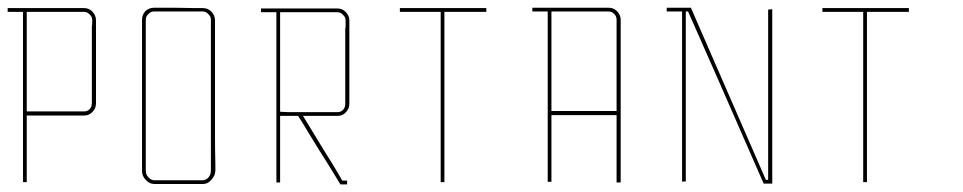

<svg xmlns="http://www.w3.org/2000/svg" viewBox="-20 -860 2512 501"><path d="M230.5 -806.6Q230.5 -806.6 230.5 -799.8Q230.5 -793 230.5 -788.1Q230.5 -788.1 230.5 -760.7Q230.5 -734.4 230.5 -700.2Q230.5 -676.8 230.5 -653.3Q230.5 -630.9 230.5 -613.3Q230.5 -613.3 228.5 -613.3Q226.6 -613.3 224.6 -613.3Q224.6 -613.3 226.6 -613.3Q228.5 -613.3 230.5 -613.3Q230.5 -613.3 230.5 -610.4Q230.5 -607.4 230.5 -590.8Q230.5 -577.1 221.7 -568.4Q212.9 -558.6 200.2 -558.6Q200.2 -558.6 193.4 -558.6Q185.5 -558.6 180.7 -558.6Q180.7 -558.6 161.1 -558.6Q140.6 -558.6 115.2 -558.6Q97.7 -558.6 80.1 -558.6Q63.5 -558.6 49.8 -558.6Q49.8 -558.6 49.8 -532.2Q49.8 -505.9 49.8 -471.7Q49.8 -448.2 49.8 -425.8Q49.8 -402.3 49.8 -384.8Q49.8 -384.8 47.9 -384.8Q47.9 -384.8 45.9 -384.8Q43 -384.8 40 -384.8Q40 -384.8 40 -453.1Q40 -520.5 40 -608.4Q40 -667 40 -725.6Q40 -784.2 40 -829.1Q40 -829.1 25.4 -829.1Q9.8 -829.1 0 -829.1Q0 -829.1 0 -831.1Q0 -831.1 0 -833Q0 -836.9 0 -838.9Q0 -838.9 27.3 -838.9Q55.7 -838.9 91.8 -838.9Q115.2 -838.9 139.6 -838.9Q164.1 -838.9 181.6 -838.9Q181.6 -838.9 188.5 -838.9Q194.3 -838.9 199.2 -838.9Q211.9 -838.9 220.7 -830.1Q230.5 -820.3 230.5 -806.6ZM220.7 -807.6Q220.7 -816.4 213.9 -822.3Q208 -829.1 199.2 -829.1Q199.2 -829.1 192.4 -829.1Q186.5 -829.1 181.6 -829.1Q181.6 -829.1 181.6 -831.1Q181.6 -833 181.6 -834Q181.6 -834 181.6 -832Q181.6 -830.1 181.6 -829.1Q181.6 -829.1 162.1 -829.1Q141.6 -829.1 115.2 -829.1Q98.6 -829.1 81.1 -829.1Q63.5 -829.1 49.8 -829.1Q49.8 -829.1 49.8 -791Q49.8 -790 49.8 -789.1Q49.8 -769.5 49.8 -746.1Q49.8 -723.6 49.8 -698.2Q49.8 -664.1 49.8 -628.9Q49.8 -594.7 49.8 -569.3Q49.8 -569.3 70.3 -569.3Q89.8 -569.3 116.2 -569.3Q133.8 -569.3 150.4 -569.3Q168 -569.3 180.7 -569.3Q180.7 -569.3 180.7 -567.4Q180.7 -565.4 180.7 -564.5Q180.7 -564.5 180.7 -565.4Q180.7 -567.4 180.7 -569.3Q180.7 -569.3 183.6 -569.3Q185.5 -569.3 200.2 -569.3Q208 -569.3 213.9 -575.2Q219.7 -581.1 219.7 -590.8Q219.7 -590.8 219.7 -599.6Q219.7 -608.4 219.7 -614.3Q219.7 -614.3 219.7 -640.6Q219.7 -668 219.7 -702.1Q219.7 -725.6 219.7 -748Q219.7 -771.5 219.7 -789.1Q219.7 -789.1 219.7 -791Q220.7 -793.9 220.7 -807.6Z M542 -430.7Q542 -430.7 542 -428.7Q542 -426.8 542 -414.1Q541 -400.4 531.2 -390.6Q522.5 -379.9 509.8 -379.9Q509.8 -379.9 502.9 -379.9Q495.1 -379.9 490.2 -379.9Q490.2 -379.9 490.2 -381.8Q490.2 -383.8 490.2 -384.8Q490.2 -384.8 490.2 -382.8Q490.2 -380.9 490.2 -379.9Q490.2 -379.9 471.7 -379.9Q462.9 -379.9 450.2 -379.9Q409.2 -379.9 382.8 -379.9Q370.1 -379.9 360.4 -390.6Q350.6 -400.4 350.6 -414.1Q350.6 -414.1 350.6 -417Q350.6 -418 350.6 -419.9Q350.6 -426.8 350.6 -430.7Q350.6 -430.7 350.6 -444.3Q350.6 -458 350.6 -485.4Q350.6 -541 350.6 -612.3Q350.6 -659.2 350.6 -706.1Q350.6 -753.9 350.6 -790Q350.6 -790 350.6 -792Q350.6 -794.9 350.6 -808.6Q350.6 -821.3 359.4 -831.1Q369.1 -839.8 381.8 -839.8Q381.8 -839.8 387.7 -839.8Q394.5 -839.8 398.4 -839.8Q398.4 -839.8 398.4 -837.9Q398.4 -835.9 398.4 -835Q398.4 -835 398.4 -836.9Q398.4 -838.9 398.4 -839.8Q398.4 -839.8 433.6 -839.8Q468.8 -838.9 491.2 -838.9Q491.2 -838.9 494.1 -838.9Q496.1 -838.9 508.8 -838.9Q522.5 -838.9 531.2 -830.1Q541 -820.3 541 -807.6Q541 -807.6 541 -800.8Q541 -793.9 541 -789.1Q541 -789.1 541 -734.4Q541 -679.7 541 -608.4Q541 -561.5 541 -513.7Q541 -466.8 542 -430.7ZM535.2 -430.7Q535.2 -430.7 534.2 -430.7Q532.2 -430.7 530.3 -430.7Q530.3 -430.7 530.3 -486.3Q530.3 -541 530.3 -612.3Q530.3 -660.2 530.3 -707Q530.3 -754.9 530.3 -791Q530.3 -791 530.3 -793Q530.3 -795.9 530.3 -808.6Q530.3 -817.4 523.4 -823.2Q517.6 -830.1 508.8 -830.1Q508.8 -830.1 502 -830.1Q496.1 -830.1 491.2 -830.1Q491.2 -830.1 491.2 -832Q491.2 -834 491.2 -835Q491.2 -835 491.2 -833Q491.2 -831.1 491.2 -830.1Q491.2 -830.1 457 -830.1Q421.9 -830.1 398.4 -830.1Q398.4 -830.1 396.5 -830.1Q394.5 -830.1 381.8 -830.1Q373 -830.1 367.2 -823.2Q360.4 -817.4 360.4 -808.6Q360.4 -808.6 360.4 -802.7Q360.4 -795.9 360.4 -791Q360.4 -791 360.4 -736.3Q360.4 -680.7 360.4 -609.4Q360.4 -562.5 360.4 -514.6Q360.4 -466.8 360.4 -430.7Q360.4 -430.7 358.4 -430.7Q356.4 -430.7 355.5 -430.7Q355.5 -430.7 357.4 -430.7Q359.4 -430.7 360.4 -430.7Q360.4 -430.7 360.4 -428.7Q360.4 -426.8 360.4 -414.1Q360.4 -404.3 367.2 -397.5Q374 -389.6 382.8 -389.6Q382.8 -389.6 388.7 -389.6Q395.5 -389.6 399.4 -389.6Q399.4 -389.6 415 -389.6Q421.9 -389.6 433.6 -389.6Q466.8 -389.6 489.3 -389.6Q489.3 -389.6 492.2 -389.6Q494.1 -389.6 508.8 -389.6Q517.6 -389.6 524.4 -397.5Q530.3 -405.3 530.3 -414.1Q530.3 -414.1 530.3 -419.9Q530.3 -426.8 530.3 -430.7Q530.3 -430.7 532.2 -430.7Q534.2 -430.7 535.2 -430.7Z M891.6 -806.6Q891.6 -806.6 891.6 -799.8Q891.6 -793 891.6 -788.1Q891.6 -788.1 891.6 -760.7Q891.6 -734.4 891.6 -700.2Q891.6 -676.8 891.6 -653.3Q891.6 -630.9 891.6 -613.3Q891.6 -613.3 889.6 -613.3Q887.7 -613.3 885.7 -613.3Q885.7 -613.3 887.7 -613.3Q889.6 -613.3 891.6 -613.3Q891.6 -613.3 891.6 -610.4Q891.6 -607.4 891.6 -589.8Q891.6 -576.2 882.8 -567.4Q874 -557.6 861.3 -557.6Q861.3 -557.6 854.5 -557.6Q846.7 -557.6 841.8 -557.6Q841.8 -557.6 815.4 -557.6Q788.1 -557.6 770.5 -557.6Q770.5 -557.6 786.1 -532.2Q801.8 -506.8 822.3 -472.7Q835.9 -450.2 849.6 -428.7Q863.3 -406.2 873 -388.7Q873 -388.7 877.9 -388.7Q882.8 -388.7 885.7 -388.7Q885.7 -388.7 885.7 -384.8Q885.7 -381.8 885.7 -378.9Q885.7 -378.9 882.8 -378.9Q881.8 -378.9 878.9 -378.9Q873 -378.9 868.2 -378.9Q868.2 -378.9 851.6 -406.2Q835 -433.6 812.5 -468.8Q797.9 -493.2 783.2 -516.6Q769.5 -540 757.8 -557.6Q757.8 -557.6 740.2 -557.6Q722.7 -557.6 710.9 -557.6Q710.9 -557.6 710.9 -531.2Q710.9 -504.9 710.9 -470.7Q710.9 -447.3 710.9 -424.8Q710.9 -401.4 710.9 -383.8Q710.9 -383.8 707 -383.8Q704.1 -383.8 701.2 -383.8Q701.2 -383.8 701.2 -452.1Q701.2 -519.5 701.2 -607.4Q701.2 -666 701.2 -724.6Q701.2 -783.2 701.2 -828.1Q701.2 -828.1 686.5 -828.1Q670.9 -828.1 661.1 -828.1Q661.1 -828.1 661.1 -830.1Q661.1 -830.1 661.1 -832Q661.1 -835.9 661.1 -837.9Q661.1 -837.9 688.5 -837.9Q716.8 -837.9 752.9 -837.9Q776.4 -837.9 800.8 -837.9Q825.2 -837.9 842.8 -837.9Q842.8 -837.9 849.6 -837.9Q855.5 -837.9 860.4 -837.9Q873 -837.9 881.8 -829.1Q891.6 -819.3 891.6 -806.6ZM881.8 -789.1Q881.8 -789.1 881.8 -791Q881.8 -793.9 881.8 -806.6Q881.8 -815.4 875 -821.3Q869.1 -828.1 860.4 -828.1Q860.4 -828.1 853.5 -828.1Q847.7 -828.1 842.8 -828.1Q842.8 -828.1 842.8 -830.1Q842.8 -832 842.8 -833Q842.8 -833 842.8 -831.1Q842.8 -829.1 842.8 -828.1Q842.8 -828.1 823.2 -828.1Q802.7 -828.1 776.4 -828.1Q759.8 -828.1 742.2 -828.1Q724.6 -828.1 710.9 -828.1Q710.9 -828.1 710.9 -790Q710.9 -789.1 710.9 -788.1Q710.9 -768.6 710.9 -745.1Q710.9 -722.7 710.9 -697.3Q710.9 -663.1 710.9 -627.9Q710.9 -593.8 710.9 -568.4Q710.9 -568.4 731.4 -567.4Q751 -567.4 777.3 -567.4Q794.9 -567.4 811.5 -567.4Q829.1 -567.4 841.8 -567.4Q841.8 -567.4 841.8 -565.4Q841.8 -563.5 841.8 -561.5Q841.8 -561.5 841.8 -563.5Q841.8 -565.4 841.8 -567.4Q841.8 -567.4 844.7 -567.4Q846.7 -567.4 861.3 -567.4Q869.1 -567.4 875 -573.2Q880.9 -579.1 880.9 -588.9Q880.9 -588.9 880.9 -597.7Q880.9 -606.4 880.9 -612.3Q880.9 -612.3 880.9 -638.7Q880.9 -666 880.9 -700.2Q880.9 -723.6 880.9 -746.1Q880.9 -769.5 880.9 -787.1Q880.9 -787.1 881.8 -788.1Q881.8 -788.1 881.8 -789.1Z M1023.4 -829.1Q1058.6 -829.1 1129.9 -829.1Q1129.9 -680.7 1129.9 -384.8Q1132.8 -384.8 1139.6 -384.8Q1139.6 -533.2 1139.6 -829.1Q1175.8 -829.1 1249 -829.1Q1249 -832 1249 -838.9Q1173.8 -838.9 1023.4 -838.9Q1023.4 -835.9 1023.4 -829.1Z M1588.9 -559.6Q1588.9 -559.6 1563.5 -559.6Q1537.1 -559.6 1503.9 -559.6Q1481.4 -559.6 1459 -559.6Q1436.5 -559.6 1418.9 -559.6Q1418.9 -559.6 1418.9 -533.2Q1418.9 -506.8 1418.9 -472.7Q1418.9 -449.2 1418.9 -426.8Q1418.9 -403.3 1418.9 -385.7Q1418.9 -385.7 1415 -385.7Q1412.1 -385.7 1409.2 -385.7Q1409.2 -385.7 1409.2 -454.1Q1409.2 -521.5 1409.2 -609.4Q1409.2 -668 1409.2 -726.6Q1409.2 -785.2 1409.2 -830.1Q1409.2 -830.1 1394.5 -830.1Q1378.9 -830.1 1369.1 -830.1Q1369.1 -830.1 1369.1 -832Q1369.1 -832 1369.1 -834Q1369.1 -837.9 1369.1 -839.8Q1369.1 -839.8 1396.5 -839.8Q1424.8 -839.8 1460.9 -839.8Q1484.4 -839.8 1508.8 -839.8Q1533.2 -839.8 1550.8 -839.8Q1550.8 -839.8 1553.7 -839.8Q1555.7 -839.8 1568.4 -839.8Q1581.1 -839.8 1589.8 -831.1Q1599.6 -821.3 1599.6 -808.6Q1599.6 -808.6 1599.6 -801.8Q1599.6 -794.9 1599.6 -790Q1599.6 -790 1599.6 -727.5Q1599.6 -665 1599.6 -585Q1599.6 -531.2 1599.6 -477.5Q1599.6 -424.8 1599.6 -383.8Q1599.6 -383.8 1597.7 -383.8Q1596.7 -383.8 1595.7 -383.8Q1591.8 -383.8 1588.9 -383.8Q1588.9 -383.8 1588.9 -411.1Q1588.9 -438.5 1588.9 -472.7Q1588.9 -496.1 1588.9 -519.5Q1588.9 -543 1588.9 -559.6ZM1588.9 -570.3Q1588.9 -570.3 1588.9 -603.5Q1588.9 -637.7 1588.9 -681.6Q1588.9 -710.9 1588.9 -740.2Q1588.9 -768.6 1588.9 -791Q1588.9 -791 1588.9 -793Q1588.9 -795.9 1588.9 -808.6Q1588.9 -817.4 1583 -823.2Q1576.2 -830.1 1568.4 -830.1Q1568.4 -830.1 1561.5 -830.1Q1555.7 -830.1 1550.8 -830.1Q1550.8 -830.1 1550.8 -832Q1550.8 -834 1550.8 -835Q1550.8 -835 1550.8 -833Q1550.8 -831.1 1550.8 -830.1Q1550.8 -830.1 1531.2 -830.1Q1510.7 -830.1 1484.4 -830.1Q1467.8 -830.1 1450.2 -830.1Q1432.6 -830.1 1418.9 -830.1Q1418.9 -830.1 1418.9 -792Q1418.9 -791 1418.9 -790Q1418.9 -769.5 1418.9 -747.1Q1418.9 -724.6 1418.9 -699.2Q1418.9 -665 1418.9 -629.9Q1418.9 -595.7 1418.9 -570.3Q1418.9 -570.3 1445.3 -570.3Q1470.7 -570.3 1504.9 -570.3Q1527.3 -570.3 1549.8 -570.3Q1572.3 -570.3 1588.9 -570.3Z M1995.1 -390.6Q1995.1 -539.1 1995.1 -835.9Q1991.2 -835.9 1984.4 -835Q1984.4 -686.5 1984.4 -390.6Q1982.4 -390.6 1978.5 -390.6Q1913.1 -540 1783.2 -838.9Q1783.2 -838.9 1783.2 -838.9Q1783.2 -838.9 1783.2 -839.8Q1761.7 -839.8 1719.7 -839.8Q1719.7 -837.9 1719.7 -835Q1719.7 -833 1719.7 -830.1Q1733.4 -830.1 1759.8 -830.1Q1759.8 -681.6 1759.8 -385.7Q1762.7 -386.7 1769.5 -386.7Q1769.5 -534.2 1769.5 -830.1Q1771.5 -830.1 1775.4 -830.1Q1841.8 -680.7 1972.7 -380.9Q1972.7 -380.9 1972.7 -380.9Q1972.7 -380.9 1972.7 -380.9Q1980.5 -380.9 1995.1 -380.9Q1995.1 -384.8 1995.1 -390.6Q1995.1 -390.6 1995.1 -390.6Z M2126 -829.1Q2161.1 -829.1 2232.4 -829.1Q2232.4 -680.7 2232.4 -384.8Q2235.4 -384.8 2242.2 -384.8Q2242.2 -533.2 2242.2 -829.1Q2278.3 -829.1 2351.6 -829.1Q2351.6 -832 2351.6 -838.9Q2276.4 -838.9 2126 -838.9Q2126 -835.9 2126 -829.1Z"/></svg>

Font: Reach
Style: Line
Weight: 400
Designer: Billy Harris
Version: Reach Line